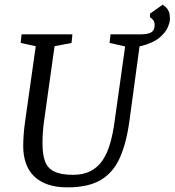

<svg xmlns="http://www.w3.org/2000/svg" viewBox="-20 -796 752 827"><path d="M270 11Q221 11 185.5 -1.5Q150 -14 126.5 -37Q103 -60 91.5 -93Q80 -126 80 -166Q80 -218 89 -279L134 -597L69 -611L73 -648H292L288 -611L215 -597L170 -276Q166 -248 164.5 -224Q163 -200 163 -179Q163 -131 174 -101Q185 -71 214 -57Q243 -43 295 -43Q339 -43 370 -59Q401 -75 421.5 -105Q442 -135 454.5 -178.5Q467 -222 474 -276L519 -596L452 -611L456 -648H584Q616 -648 631 -656.5Q646 -665 646 -688Q646 -701 641 -708Q636 -715 626 -722V-737L681 -776Q688 -771 695 -764.5Q702 -758 707 -746.5Q712 -735 712 -714Q712 -700 702 -677Q692 -654 664 -631.5Q636 -609 581 -596L538 -279Q525 -181 496.5 -117Q468 -53 414.5 -21Q361 11 270 11Z"/></svg>

Font: Faustina
Style: Italic
Weight: 400
Italic angle: -8°
Designer: Alfonso Garcia
Foundry: http://www.omnibus-type.com
Version: Version 1.200